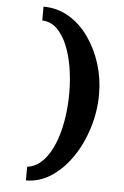

<svg xmlns="http://www.w3.org/2000/svg" viewBox="-56 -734 578 896"><g transform="rotate(5 232.5 -286.5)"><path d="M111 -694Q176 -694 230 -662Q284 -630 323 -575Q362 -520 383.5 -451.5Q405 -383 405 -309Q405 -230 381.5 -153Q358 -76 316.5 -14.5Q275 47 219.5 84Q164 121 100 121V57Q133 53 159.5 31.5Q186 10 206 -25Q226 -60 239.5 -105Q253 -150 259.5 -200.5Q266 -251 266 -303Q266 -365 256.5 -422.5Q247 -480 227.5 -526.5Q208 -573 179 -600.5Q150 -628 111 -629Z"/></g></svg>

Font: Smooch Sans Thin Black
Style: Regular
Weight: 900
Version: Version 1.010